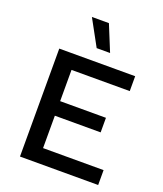

<svg xmlns="http://www.w3.org/2000/svg" viewBox="-160 -999 935 1103"><g transform="rotate(20 307.5 -447.5)"><path d="M95 0V-660H559V-569H203V-378H483V-289H203V-91H573V0ZM313 -895 378 -736H296L209 -895Z"/></g></svg>

Font: Kantumruy Pro Medium
Style: Regular
Weight: 500
Designer: Sovichet Tep
Foundry: Sovichet Tep
Version: Version 1.002